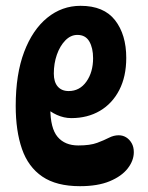

<svg xmlns="http://www.w3.org/2000/svg" viewBox="-20 -632 508 660"><path d="M255 8Q174 8 125.5 -25Q77 -58 55.5 -120Q34 -182 34 -268Q34 -377 63 -453.5Q92 -530 142.5 -571Q193 -612 257 -612Q337 -612 375.5 -562.5Q414 -513 414 -433Q414 -369 390 -322.5Q366 -276 323.5 -251Q281 -226 225 -226Q200 -226 175.5 -237Q151 -248 132 -267L156 -308Q153 -284 153 -260Q153 -191 178 -161.5Q203 -132 249 -132Q290 -132 314 -141Q338 -150 354.5 -158.5Q371 -167 388 -167Q402 -167 413.5 -160Q425 -153 432.5 -140Q440 -127 440 -109Q440 -80 419 -53Q398 -26 357 -9Q316 8 255 8ZM216 -319Q254 -319 277 -351.5Q300 -384 300 -432Q300 -467 287 -489.5Q274 -512 246 -512Q223 -512 204.5 -493Q186 -474 175.5 -444Q165 -414 165 -379Q165 -350 178.5 -334.5Q192 -319 216 -319Z"/></svg>

Font: DynaPuff Condensed
Style: Regular
Weight: 400
Width: 3
Designer: Toshi Omagari, Jennifer Daniel
Foundry: Google Fonts
Version: Version 2.000